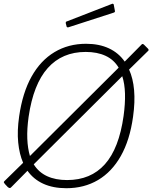

<svg xmlns="http://www.w3.org/2000/svg" viewBox="-33 -983 804 1013"><path d="M748 -726Q750 -724 751 -721Q752 -718 749 -715L648 -616Q669 -570 674.5 -507.5Q680 -445 669 -367Q652 -244 604.5 -160Q557 -76 484 -33Q411 10 317 10Q247 10 195.5 -13.5Q144 -37 112 -82L27 4Q22 10 17.5 9Q13 8 8 4L-7 -12Q-11 -17 -12.5 -20Q-14 -23 -10 -27L89 -124Q69 -170 63 -231.5Q57 -293 68 -369Q86 -494 133.5 -579Q181 -664 254.5 -708Q328 -752 421 -752Q490 -752 541.5 -728Q593 -704 625 -658L713 -747Q716 -751 719 -751Q722 -751 726 -748L748 -726ZM118 -367Q109 -303 111 -251.5Q113 -200 125 -160L593 -626Q568 -668 524 -688.5Q480 -709 419 -709Q295 -709 219 -624Q143 -539 118 -367ZM619 -371Q628 -436 626.5 -488.5Q625 -541 612 -581L145 -116Q171 -74 215.5 -53.5Q260 -33 321 -33Q446 -33 520.5 -116.5Q595 -200 619 -371ZM567 -959 573 -927Q574 -923 573 -920.5Q572 -918 566 -916L328 -839Q324 -838 321 -839.5Q318 -841 318 -845L314 -860Q313 -868 317 -869L559 -963Q561 -964 564 -962.5Q567 -961 567 -959Z"/></svg>

Font: Libre Franklin Thin Thin
Style: Italic
Weight: 250
Italic angle: -8°
Version: Version 3.000